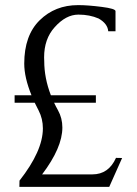

<svg xmlns="http://www.w3.org/2000/svg" viewBox="-20 -730 535 750"><path d="M365.2 -657.7Q330.1 -672.9 287.1 -672.9H286.1Q237.3 -672.9 193.4 -623.5Q152.3 -578.1 152.3 -505.9Q152.3 -498.5 152.8 -491.2Q152.8 -425.3 178.7 -357.9H354.5V-328.6H191.4Q198.2 -314 206.5 -299.3Q223.6 -268.6 223.6 -231.9Q223.6 -153.3 144.5 -48.8H340.8Q404.3 -48.8 433.1 -113.3L457 -112.8L406.7 0H55.7L56.2 -24.4Q147.5 -140.6 147.5 -228.5Q147.5 -266.1 130.9 -298.3Q122.6 -314 115.7 -328.6H37.1V-357.9H103Q74.7 -427.7 74.7 -481.4Q74.7 -591.8 135 -650.9Q195.3 -710 284.7 -710H286.6Q323.2 -710 377.2 -703.1Q431.2 -696.3 431.2 -686.5V-607.9H402.8Q400.4 -637.7 365.2 -657.7Z"/></svg>

Font: Daray
Style: Regular
Weight: 400
Designer: Maxim Raikov
Foundry: Maxim Raikov
Version: Version 1.00 May 24, 2021, initial release